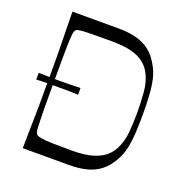

<svg xmlns="http://www.w3.org/2000/svg" viewBox="-126 -812 883 925"><g transform="rotate(20 315.0 -350.0)"><path d="M89.7 0Q90.7 -71.9 91.6 -117.9Q92.6 -163.9 93.1 -194.3Q93.6 -224.7 93.6 -247.3Q93.6 -269.9 93.6 -293.4Q93.6 -316.9 93.6 -350Q93.6 -383 93.6 -406.5Q93.6 -430 93.6 -452.5Q93.6 -475 93.1 -505.5Q92.6 -536 91.6 -582Q90.7 -628 89.7 -700H325.3Q377.9 -700 417.5 -689.6Q457.1 -679.3 486.7 -656.4Q516.3 -633.6 537.7 -594.6Q556.6 -563.6 564.8 -525.9Q573 -488.1 575.5 -444.4Q578 -400.7 578 -350Q578 -299.4 575.5 -255.6Q573 -211.9 564.8 -174.6Q556.6 -137.3 537.7 -105.4Q516.3 -67.4 486.7 -44.1Q457.1 -20.7 417.5 -10.4Q377.9 0 325.3 0ZM315.9 -70Q378.7 -70 418.9 -81.6Q459 -93.2 482.9 -112.9Q506.7 -132.7 519.7 -158.1Q540.9 -198.4 545.2 -248.6Q549.6 -298.7 549.6 -350Q549.6 -401.6 545.2 -453.4Q540.9 -505.3 519.7 -545.3Q506.6 -570.7 482.7 -590Q458.9 -609.3 418.8 -620.1Q378.7 -630.8 315.9 -630.8Q251.7 -630.8 214.4 -630.3Q177.1 -629.7 159.4 -627.9Q141.7 -626.1 135.3 -621.3Q131.6 -618 128.7 -610.2Q125.9 -602.4 124.2 -576.7Q122.6 -551 122 -497.7Q121.4 -444.4 121.4 -350Q121.4 -259 122 -206.6Q122.6 -154.2 123.8 -129.3Q125 -104.4 127.4 -95.8Q129.9 -87.2 134.4 -83.9Q141.7 -78.3 160.3 -75.2Q178.9 -72 216.1 -71Q253.4 -70 315.9 -70ZM37.9 -332.7V-367.6Q64.7 -366.6 91.1 -366.1Q117.4 -365.6 144.1 -365.6Q171.9 -365.6 198.6 -366.1Q225.4 -366.6 252.1 -367.6V-332.7Q225.4 -334.7 198.6 -334.7Q171.9 -334.7 144.1 -334.7Q117.4 -334.7 91 -334.7Q64.6 -334.7 37.9 -332.7Z"/></g></svg>

Font: Ojuju ExtraLight
Style: Regular
Weight: 200
Designer: Chisaokwu Joboson, Mirko Velimirovic
Foundry: Udi Foundry
Version: Version 1.000